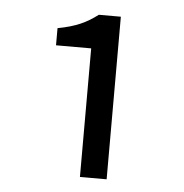

<svg xmlns="http://www.w3.org/2000/svg" viewBox="-40 -916 491 513"><g transform="rotate(5 205.5 -659.0)"><path d="M192.5 -441.2H264.1V-877.3H205C175.2 -854.5 146.6 -841.1 98.2 -832.1V-786.1H192.5Z"/></g></svg>

Font: Source Han Sans JP VF
Style: Regular
Weight: 250
Designer: Ryoko NISHIZUKA 西塚涼子 (kana, bopomofo & ideographs); Paul D. Hunt (Latin, Greek & Cyrillic); Sandoll Communications 산돌커뮤니
Foundry: Adobe
Version: Version 2.004;hotconv 1.0.118;makeotfexe 2.5.65603